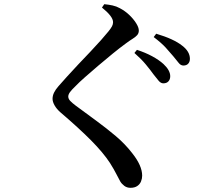

<svg xmlns="http://www.w3.org/2000/svg" viewBox="-20 -827 1040 917"><path d="M760 -429Q748 -429 737.5 -441.5Q727 -454 713 -472Q698 -493 676.5 -519Q655 -545 622 -574L634 -589Q674 -576 706.5 -558.5Q739 -541 761 -521Q793 -491 793 -463Q793 -448 784.5 -438.5Q776 -429 760 -429ZM603 70Q586 70 573.5 60.5Q561 51 554 39Q545 23 535 3Q525 -17 505 -49Q473 -98 415 -156.5Q357 -215 268 -291Q250 -307 240.5 -324Q231 -341 231 -355Q231 -370 238 -384.5Q245 -399 259 -415Q275 -433 299.5 -460.5Q324 -488 353.5 -519Q383 -550 411.5 -580Q440 -610 463 -636Q486 -662 498 -677Q510 -692 515 -701.5Q520 -711 520 -721Q520 -735 506.5 -752.5Q493 -770 467 -791L478 -807Q499 -805 517.5 -801Q536 -797 552 -788Q577 -775 597 -756Q617 -737 630 -716.5Q643 -696 643 -681Q643 -668 635 -659Q627 -650 613 -641.5Q599 -633 579 -618Q553 -599 518.5 -571Q484 -543 449.5 -513.5Q415 -484 386 -458.5Q357 -433 342 -417Q321 -397 313.5 -386Q306 -375 306 -366Q306 -355 315.5 -345Q325 -335 341 -323Q391 -286 439.5 -250.5Q488 -215 532.5 -177.5Q577 -140 611 -96Q635 -66 647 -39Q659 -12 659 12Q659 26 653.5 39.5Q648 53 635.5 61.5Q623 70 603 70ZM856 -514Q843 -514 833 -527Q823 -540 807 -559Q792 -577 771.5 -599.5Q751 -622 714 -650L726 -666Q810 -641 850 -609Q887 -581 887 -546Q887 -532 879 -523Q871 -514 856 -514Z"/></svg>

Font: Noto Serif KR SemiBold
Style: Regular
Weight: 600
Designer: Ryoko NISHIZUKA 西塚涼子 (kana & ideographs); Frank Grießhammer (Latin, Greek & Cyrillic); Wenlong ZHANG 张文龙 (bopomofo); San
Foundry: Adobe
Version: Version 2.003-H1;hotconv 1.1.1;makeotfexe 2.6.0